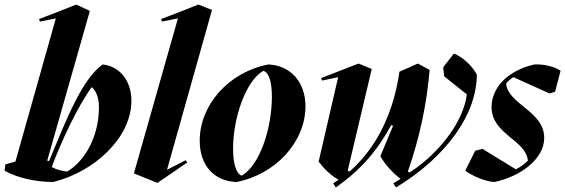

<svg xmlns="http://www.w3.org/2000/svg" viewBox="-48 -788 2490 846"><path d="M186 14C366 -30 531 -180 531 -344C531 -432 480 -496 404 -504C312 -436 248 -270 168 -78L160 -80L348 -740L288 -768L225 -743L124 -704L128 -693L198 -707L20 -76L-24 -64L-28 -36C24 -6 107 14 186 14ZM248 -32C224 -35 202 -40 180 -52C220 -160 292 -316 356 -404C376 -388 388 -356 388 -316C388 -188 328 -80 248 -32Z M646 18 656 11 777 -72 770 -82 688 -40 886 -744 826 -768 763 -743 662 -704 666 -693 736 -707 542 -24Z M994 14C1168 -20 1298 -164 1298 -320C1298 -424 1234 -500 1134 -504C957 -469 832 -324 832 -168C832 -60 894 10 994 14ZM1017 -14C992 -22 979 -70 979 -132C979 -270 1035 -431 1112 -476C1138 -469 1150 -424 1150 -362C1150 -221 1096 -59 1017 -14Z M1432 38C1544 -42 1612 -121 1676 -237L1684 -234L1628 -100C1647 -65 1682 -26 1717 0L1685 20L1697 38C1921 -98 2053 -286 2053 -460C2030 -501 1990 -537 1952 -552L1905 -492L1909 -452L2009 -372C1995 -258 1897 -120 1757 -28L1749 -32C1801 -180 1833 -332 1845 -480L1793 -508L1712 -472C1688 -304 1620 -144 1492 -32L1484 -36L1590 -484L1532 -508L1367 -444L1371 -433L1442 -448L1356 -76C1380 -44 1408 -16 1444 4L1420 20Z M2130 14C2246 -10 2350 -88 2350 -180C2350 -299 2190 -328 2182 -420C2192 -432 2201 -440 2214 -448L2374 -376L2398 -384L2422 -476C2397 -494 2351 -506 2306 -504C2186 -476 2118 -400 2118 -316C2118 -196 2270 -172 2278 -80C2262 -64 2245 -52 2225 -42L2078 -132L2046 -124L2002 -36C2034 -12 2092 12 2130 14Z"/></svg>

Font: Mazius Display Extra Italic
Style: Bold
Weight: 700
Italic angle: -17°
Designer: Alberto Casagrande & Collletttivo
Foundry: Collletttivo
Version: Version 2.000;Glyphs 3.2 (3217)